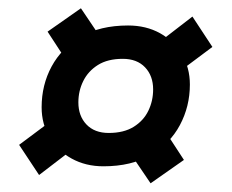

<svg xmlns="http://www.w3.org/2000/svg" viewBox="-20 -458 545 452"><path d="M92 -383.5 170.5 -438.5 229.5 -351 150 -294.5ZM433 -419 480 -347.5 395 -284 345.5 -351.5ZM413 -81.5 334.5 -26.5 275.5 -113.5 355 -170.5ZM25 -117 110 -180.5 159.5 -113 72 -46ZM281.5 -398Q324 -398 356.8 -379.8Q389.5 -361.5 408.2 -330Q427 -298.5 427 -259Q427 -207.5 403.5 -163.5Q380 -119.5 334.8 -93Q289.5 -66.5 223.5 -66.5Q181.5 -66.5 148.5 -84.8Q115.5 -103 96.8 -134.5Q78 -166 78 -205.5Q78 -258 101.5 -301.5Q125 -345 170.2 -371.5Q215.5 -398 281.5 -398ZM236 -145Q271.5 -145 294.8 -159.5Q318 -174 329.2 -197.2Q340.5 -220.5 340.5 -247.5Q340.5 -279.5 321.5 -299.5Q302.5 -319.5 269 -319.5Q233.5 -319.5 210.5 -305Q187.5 -290.5 176 -267.2Q164.5 -244 164.5 -217Q164.5 -185 183.5 -165Q202.5 -145 236 -145Z"/></svg>

Font: Newsreader ExtraBold
Style: Italic
Weight: 800
Italic angle: -17°
Designer: Hugues Gentile
Foundry: Production Type
Version: Version 1.003